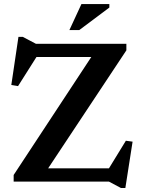

<svg xmlns="http://www.w3.org/2000/svg" viewBox="-20 -891 694 942"><path d="M600 -676V-644L199.5 -40L149 -65H514.5L597.5 -200.5L630.5 -196L595 31.5H573.5L514.5 0H47V-32.5L444.5 -636.5L504.5 -611.5H159L68.5 -468.5L35.5 -474L70.5 -710H92L156.5 -676ZM320.5 -743.5 379.5 -871H516.5V-854L369 -743.5Z"/></svg>

Font: Newsreader 16pt 16pt SemiBold
Style: Regular
Weight: 600
Version: Version 1.003